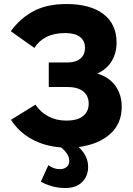

<svg xmlns="http://www.w3.org/2000/svg" viewBox="-20 -735 669 965"><path d="M591.8 -198.2Q591.8 -113.3 533 -61Q474.1 -8.8 375 3.9Q422.9 48.3 422.9 104Q422.9 149.9 393.1 179.9Q363.3 210 307.1 210Q244.1 210 185.1 178.2L223.1 95.2Q250.5 115.2 279.8 115.2Q301.8 115.2 314.9 104.2Q328.1 93.3 328.1 73.2Q328.1 39.6 287.1 5.9Q204.6 0 139.4 -35.9Q74.2 -71.8 35.2 -132.8L158.2 -209Q183.1 -171.4 222.9 -150.1Q262.7 -128.9 313 -128.9Q369.6 -128.9 397.7 -151.9Q425.8 -174.8 425.8 -213.9Q425.8 -252.9 398.7 -275.4Q371.6 -297.9 315.9 -297.9H225.1V-420.9H316.9Q361.3 -420.9 384.3 -440.7Q407.2 -460.4 407.2 -495.1Q407.2 -529.3 382.6 -549.1Q357.9 -568.8 307.1 -568.8Q252 -568.8 212.9 -548.8Q173.8 -528.8 152.8 -494.1L34.2 -578.1Q82.5 -644 149.4 -679.4Q216.3 -714.8 314 -714.8Q433.1 -714.8 499.5 -664.6Q565.9 -614.3 565.9 -520Q565.9 -470.2 542.2 -429.2Q518.6 -388.2 469.2 -365.2Q527.8 -348.1 559.8 -303.7Q591.8 -259.3 591.8 -198.2Z"/></svg>

Font: Rawline ExtraBold
Style: Regular
Weight: 800
Designer: Matt McInerney, Pablo Impallari, Rodrigo Fuenzalida
Foundry: Matt McInerney, Pablo Impallari, Rodrigo Fuenzalida
Version: Version 4.020;PS 004.020;hotconv 1.0.88;makeotf.lib2.5.64775